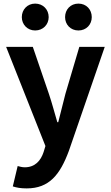

<svg xmlns="http://www.w3.org/2000/svg" viewBox="-20 -820 614 1065"><path d="M128 225C253 225 313 149 362 17L561 -560H420L343 -300C330 -248 316 -194 303 -142H298C282 -196 268 -250 251 -300L162 -560H14L232 -10L222 23C206 72 174 108 117 108C104 108 88 104 78 101L51 214C73 221 95 225 128 225ZM175 -651C219 -651 250 -684 250 -725C250 -767 219 -800 175 -800C132 -800 101 -767 101 -725C101 -684 132 -651 175 -651ZM415 -651C459 -651 489 -684 489 -725C489 -767 459 -800 415 -800C371 -800 341 -767 341 -725C341 -684 371 -651 415 -651Z"/></svg>

Font: Source Han Sans Old Style Bold
Style: Regular
Weight: 700
Designer: Ryoko NISHIZUKA (kana & ideographs); Paul D. Hunt (Latin, Greek & Cyrillic); Wenlong ZHANG (bopomofo); Sandoll Communica
Foundry: Adobe Systems Incorporated
Version: Version 1.004;PS 1.004;hotconv 1.0.81;makeotf.lib2.5.63406